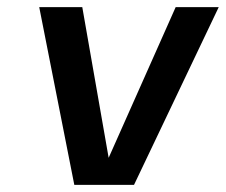

<svg xmlns="http://www.w3.org/2000/svg" viewBox="-20 -520 635 540"><path d="M285.6 -76.2 474.1 -500H595.2L356.9 0H189L90.3 -500H211.4Z"/></svg>

Font: Fivo Sans Med
Style: Regular
Weight: 450
Designer: Alexander Slobzheninov
Foundry: Alexander Slobzheninov
Version: 1.0